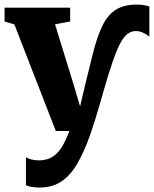

<svg xmlns="http://www.w3.org/2000/svg" viewBox="-22 -588 690 862"><path d="M155 254Q135.5 254 120.2 251.2Q105 248.5 94.5 243.5V118Q102 123.5 118 127.8Q134 132 152 132Q178.5 132 199 123.5Q219.5 115 235.5 98.2Q251.5 81.5 264.5 56.8Q277.5 32 289.5 0H228.5L42.5 -478.5L-1.5 -491.5V-553.5H293V-491.5L225 -479L307.5 -211.5L337.5 -110.5L361.5 -211.5L395 -348Q415 -427 439.2 -475.2Q463.5 -523.5 500 -545.5Q536.5 -567.5 592 -567.5Q605.5 -567.5 620.2 -565.5Q635 -563.5 648.5 -559V-424Q632 -436 617.8 -442.2Q603.5 -448.5 588.5 -448.5Q568.5 -448.5 552 -437Q535.5 -425.5 519.8 -397.2Q504 -369 486 -317.5Q474.5 -284 464.2 -251Q454 -218 444.5 -184.5Q435 -151 425.5 -118.2Q416 -85.5 405.8 -52.8Q395.5 -20 384.5 12.5Q357.5 90 326.5 144Q295.5 198 254.5 226Q213.5 254 155 254Z"/></svg>

Font: Merriweather 24pt Black
Style: Regular
Weight: 900
Designer: Eben Sorkin
Foundry: Eben Sorkin
Version: Version 2.100